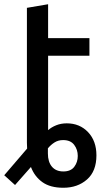

<svg xmlns="http://www.w3.org/2000/svg" viewBox="-33 -701 490 906"><path d="M266 185Q204 185 167 158.5Q130 132 113 87L38 172L-13 126L95 0Q95 -8 94.5 -14Q94 -20 94 -27V-664L194 -681V-521H389V-438H194V-87Q210 -101 232.5 -110Q255 -119 282 -119Q343 -119 382.5 -77.5Q422 -36 422 32Q422 107 377.5 146Q333 185 266 185ZM266 108Q301 108 317.5 86Q334 64 334 35Q334 5 317 -17.5Q300 -40 265 -40Q242 -40 224.5 -29Q207 -18 193 -1V23Q193 63 212 85.5Q231 108 266 108Z"/></svg>

Font: Ubuntu Sans Medium
Style: Regular
Weight: 500
Designer: Dalton Maag Ltd
Foundry: Dalton Maag Ltd
Version: Version 1.006; ttfautohint (v1.8.4.7-5d5b)